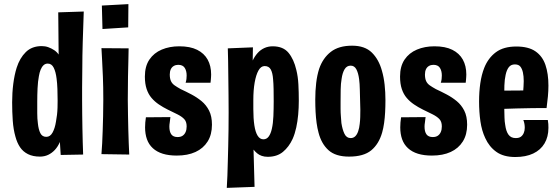

<svg xmlns="http://www.w3.org/2000/svg" viewBox="-20 -751 2718 933"><path d="M39 -254Q39 -300 44.5 -343.5Q50 -387 61 -422Q76 -469 105.5 -498Q135 -527 183 -527Q200 -527 215 -521.5Q230 -516 243 -507.5Q256 -499 265 -486Q265 -505 264.5 -531.5Q264 -558 264 -588Q264 -618 263.5 -645Q263 -672 263 -691L387 -695Q384 -612 382 -545Q380 -478 380 -424.5Q380 -371 379 -326Q379 -296 379 -263Q379 -230 379.5 -195.5Q380 -161 380.5 -127Q381 -93 382 -61Q383 -29 384 0L275 2L271 -61Q261 -38 246.5 -22.5Q232 -7 214 1.5Q196 10 174 10Q140 10 116 -2Q92 -14 77.5 -35.5Q63 -57 55 -87Q45 -122 42 -164.5Q39 -207 39 -254ZM161 -257Q161 -227 161 -200.5Q161 -174 164 -152Q167 -122 176 -104Q185 -86 205 -86Q224 -86 235.5 -107Q247 -128 252 -160Q255 -176 257 -193Q259 -210 259.5 -227.5Q260 -245 260 -262Q260 -291 259 -318.5Q258 -346 255 -369Q251 -402 241 -422Q231 -442 212 -442Q200 -442 191.5 -434Q183 -426 177.5 -412.5Q172 -399 169 -381Q164 -355 162.5 -322Q161 -289 161 -257Z M608 0 473 -2Q475 -26 476.5 -54.5Q478 -83 479 -116Q480 -149 481 -186.5Q482 -224 482 -267Q482 -329 480 -378Q478 -427 476 -462Q474 -497 473 -517L605 -516Q605 -500 604 -464.5Q603 -429 602 -378.5Q601 -328 601 -266Q601 -227 602 -191Q603 -155 603.5 -121.5Q604 -88 605.5 -57.5Q607 -27 608 0ZM603 -618 478 -610 475 -724 604 -731Z M839 5Q800 5 771 -4Q742 -13 722.5 -31Q703 -49 694 -74.5Q685 -100 685 -132Q685 -144 686 -156Q687 -168 689 -181L808 -182Q807 -169 805 -157Q803 -145 803 -136Q803 -111 812.5 -98Q822 -85 843 -85Q858 -85 867.5 -91.5Q877 -98 882 -109.5Q887 -121 887 -137Q887 -160 875 -172.5Q863 -185 842 -195.5Q821 -206 794 -219Q772 -230 752 -243.5Q732 -257 716.5 -275Q701 -293 692.5 -318.5Q684 -344 684 -379Q684 -429 706 -461.5Q728 -494 766 -510Q804 -526 851 -526Q904 -526 938 -509Q972 -492 989 -461.5Q1006 -431 1006 -389Q1006 -383 1005.5 -376.5Q1005 -370 1004.5 -363Q1004 -356 1003 -349H882Q885 -358 886 -367Q887 -376 887 -384Q887 -407 877.5 -421.5Q868 -436 846 -436Q834 -436 824.5 -430.5Q815 -425 810 -414.5Q805 -404 805 -389Q805 -370 810.5 -357.5Q816 -345 828 -336.5Q840 -328 858 -318Q884 -306 910.5 -292Q937 -278 959.5 -259.5Q982 -241 996 -213.5Q1010 -186 1010 -145Q1010 -97 989 -63.5Q968 -30 930 -12.5Q892 5 839 5Z M1082 162Q1084 135 1085 103Q1086 71 1087 35Q1088 -1 1089 -40.5Q1090 -80 1090.5 -121Q1091 -162 1091 -205Q1091 -245 1090.5 -288.5Q1090 -332 1089.5 -375Q1089 -418 1088.5 -454.5Q1088 -491 1087 -516L1209 -521L1208 -457Q1218 -478 1232 -493.5Q1246 -509 1264.5 -517.5Q1283 -526 1305 -526Q1356 -526 1382 -494.5Q1408 -463 1420 -411Q1428 -379 1430 -341Q1432 -303 1432 -261Q1432 -227 1429 -194Q1426 -161 1419.5 -131Q1413 -101 1402 -76Q1384 -37 1355 -13Q1326 11 1281 11Q1265 11 1252 6.5Q1239 2 1229.5 -6Q1220 -14 1212 -24L1217 157ZM1211 -221Q1211 -175 1216 -142Q1221 -109 1232 -91.5Q1243 -74 1260 -74Q1276 -74 1286 -88Q1296 -102 1301 -125Q1307 -151 1308.5 -186.5Q1310 -222 1310 -259Q1310 -291 1309.5 -318Q1309 -345 1307 -366Q1305 -396 1296 -413Q1287 -430 1266 -430Q1248 -430 1236 -408.5Q1224 -387 1217.5 -350Q1211 -313 1211 -265Z M1676 10Q1611 10 1576.5 -21Q1542 -52 1528 -106Q1522 -128 1518.5 -153.5Q1515 -179 1513.5 -207.5Q1512 -236 1512 -267Q1512 -310 1516.5 -348Q1521 -386 1531 -417Q1549 -469 1587.5 -499Q1626 -529 1691 -529Q1753 -529 1787 -495.5Q1821 -462 1836 -407Q1845 -376 1849 -339.5Q1853 -303 1853 -264Q1853 -234 1851.5 -206Q1850 -178 1846.5 -153Q1843 -128 1837 -107Q1821 -51 1784 -20.5Q1747 10 1676 10ZM1684 -80Q1697 -80 1706 -88.5Q1715 -97 1720.5 -113Q1726 -129 1728 -149Q1730 -165 1730.5 -182Q1731 -199 1731 -218Q1731 -237 1730 -256Q1729 -288 1728.5 -316Q1728 -344 1725 -367Q1721 -397 1711.5 -414.5Q1702 -432 1684 -432Q1665 -432 1654.5 -414.5Q1644 -397 1640 -368Q1636 -345 1635.5 -316.5Q1635 -288 1635 -257Q1635 -239 1635 -221Q1635 -203 1636.5 -186Q1638 -169 1639 -153Q1644 -121 1654 -100.5Q1664 -80 1684 -80Z M2079 5Q2040 5 2011 -4Q1982 -13 1962.5 -31Q1943 -49 1934 -74.5Q1925 -100 1925 -132Q1925 -144 1926 -156Q1927 -168 1929 -181L2048 -182Q2047 -169 2045 -157Q2043 -145 2043 -136Q2043 -111 2052.5 -98Q2062 -85 2083 -85Q2098 -85 2107.5 -91.5Q2117 -98 2122 -109.5Q2127 -121 2127 -137Q2127 -160 2115 -172.5Q2103 -185 2082 -195.5Q2061 -206 2034 -219Q2012 -230 1992 -243.5Q1972 -257 1956.5 -275Q1941 -293 1932.5 -318.5Q1924 -344 1924 -379Q1924 -429 1946 -461.5Q1968 -494 2006 -510Q2044 -526 2091 -526Q2144 -526 2178 -509Q2212 -492 2229 -461.5Q2246 -431 2246 -389Q2246 -383 2245.5 -376.5Q2245 -370 2244.5 -363Q2244 -356 2243 -349H2122Q2125 -358 2126 -367Q2127 -376 2127 -384Q2127 -407 2117.5 -421.5Q2108 -436 2086 -436Q2074 -436 2064.5 -430.5Q2055 -425 2050 -414.5Q2045 -404 2045 -389Q2045 -370 2050.5 -357.5Q2056 -345 2068 -336.5Q2080 -328 2098 -318Q2124 -306 2150.5 -292Q2177 -278 2199.5 -259.5Q2222 -241 2236 -213.5Q2250 -186 2250 -145Q2250 -97 2229 -63.5Q2208 -30 2170 -12.5Q2132 5 2079 5Z M2484 12Q2427 12 2392 -13Q2357 -38 2338 -80Q2321 -116 2314.5 -161.5Q2308 -207 2308 -258Q2308 -305 2314 -346.5Q2320 -388 2333 -421Q2352 -469 2389.5 -497Q2427 -525 2489 -525Q2548 -525 2582 -501.5Q2616 -478 2630.5 -435.5Q2645 -393 2645 -335Q2645 -310 2642.5 -282.5Q2640 -255 2636 -226L2522 -302Q2523 -317 2524 -330.5Q2525 -344 2525 -357Q2525 -381 2521 -399Q2517 -417 2508.5 -427.5Q2500 -438 2482 -438Q2463 -438 2452.5 -424.5Q2442 -411 2437 -387Q2432 -365 2431 -335.5Q2430 -306 2430 -271Q2430 -246 2430.5 -223Q2431 -200 2431.5 -180Q2432 -160 2435 -144Q2439 -113 2451 -96.5Q2463 -80 2486 -80Q2502 -80 2511 -86.5Q2520 -93 2525 -104.5Q2530 -116 2530 -130Q2530 -139 2528.5 -148.5Q2527 -158 2523 -168H2642Q2644 -158 2644.5 -148.5Q2645 -139 2645 -130Q2645 -86 2626 -54Q2607 -22 2571 -5Q2535 12 2484 12ZM2343 -218 2339 -310 2613 -312 2636 -226Q2636 -226 2616 -226Q2596 -226 2563 -225.5Q2530 -225 2490.5 -224Q2451 -223 2412 -221.5Q2373 -220 2343 -218Z"/></svg>

Font: Truculenta ExtraBold
Style: Regular
Weight: 800
Version: Version 1.002